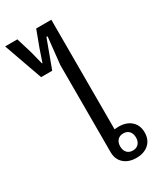

<svg xmlns="http://www.w3.org/2000/svg" viewBox="-283 -941 877 1033"><g transform="rotate(-30 155.5 -424.5)"><path d="M246 12Q198 12 169 -14Q140 -40 140 -85V-626L158 -794H151L87 -621H18L-67 -861H9L39 -762L59 -683H62L89 -762L126 -861H220V-180Q226 -181 232.5 -181.5Q239 -182 246 -182Q294 -182 323 -156Q352 -130 352 -85Q352 -40 323 -14Q294 12 246 12ZM249 -32Q272 -32 285 -46.5Q298 -61 298 -85Q298 -109 285 -123.5Q272 -138 249 -138Q226 -138 213 -123.5Q200 -109 200 -85Q200 -61 213 -46.5Q226 -32 249 -32Z"/></g></svg>

Font: IBM Plex Sans Thai Looped
Style: Regular
Weight: 400
Designer: Mike Abbink, Paul van der Laan, Pieter van Rosmalen, Ben Mitchell, Mark Frömberg
Foundry: Bold Monday
Version: Version 1.1